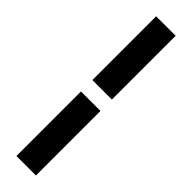

<svg xmlns="http://www.w3.org/2000/svg" viewBox="-315 -697 894 894"><g transform="rotate(45 132.0 -250.0)"><path d="M196 -290.5H67.5V-710.5H196ZM196 209.5H67.5V-215.5H196Z"/></g></svg>

Font: Anek Odia Medium
Style: Bold
Weight: 700
Version: Version 1.003